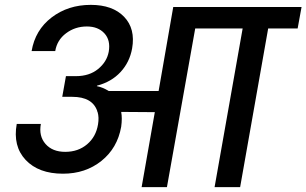

<svg xmlns="http://www.w3.org/2000/svg" viewBox="-20 -769 1259 789"><path d="M292 -456.1Q347.2 -456.1 383.1 -485.4Q418.9 -514.6 426.8 -556.2Q435.1 -603.5 409.2 -631.8Q383.3 -660.2 336.9 -660.2Q288.6 -660.2 251.5 -632.3Q214.4 -604.5 207 -559.1H109.9Q124.5 -645.5 192.1 -697.3Q259.8 -749 353 -749Q442.9 -749 490 -700Q537.1 -650.9 522.9 -569.8Q512.7 -513.2 475.3 -472.9Q438 -432.6 378.9 -417L377.9 -415Q402.8 -410.2 426.8 -395H631.8L691.9 -740.2H1219.2L1203.1 -651.9H1082L966.8 0H861.8L977.1 -651.9H782.2L666 0H562L616.2 -308.1L478 -309.1Q482.9 -283.7 478 -248Q462.4 -160.2 396.7 -107.7Q331.1 -55.2 238.8 -55.2Q138.7 -55.2 85.4 -111.8Q32.2 -168.5 48.8 -259.8H147.9Q138.7 -210 167 -177.5Q195.3 -145 248 -145Q301.3 -145 337.9 -176Q374.5 -207 382.8 -257.8Q387.7 -286.6 380.9 -309.1H379.9V-312Q359.9 -371.1 276.9 -371.1H235.8L251 -456.1Z"/></svg>

Font: SVN-Poppins Medium
Style: Italic
Weight: 500
Italic angle: -10°
Designer: Ninad Kale (Devanagari), Jonny Pinhorn (Latin)
Foundry: Indian Type Foundry
Version: Version 3.002 2017